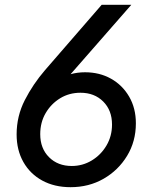

<svg xmlns="http://www.w3.org/2000/svg" viewBox="-20 -765 640 797"><path d="M273 12Q206 12 155.5 -15.5Q105 -43 77 -92.5Q49 -142 49 -207Q49 -283 83 -349.5Q117 -416 167 -474L402 -745H525L273 -457Q287 -461 302 -463Q317 -465 333 -465Q393 -465 440.5 -438.5Q488 -412 516 -364Q544 -316 544 -253Q544 -178 507.5 -118Q471 -58 410 -23Q349 12 273 12ZM278 -76Q323 -76 361 -99Q399 -122 422 -161Q445 -200 445 -248Q445 -307 408.5 -343.5Q372 -380 314 -380Q267 -380 229.5 -357Q192 -334 169.5 -295.5Q147 -257 147 -208Q147 -149 183.5 -112.5Q220 -76 278 -76Z"/></svg>

Font: Plus Jakarta Sans Medium
Style: Italic
Weight: 500
Italic angle: -8°
Designer: Gumpita Rahayu
Foundry: Tokotype
Version: Version 2.071; ttfautohint (v1.8.4.7-5d5b);gftools[0.9.29]